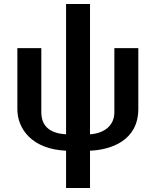

<svg xmlns="http://www.w3.org/2000/svg" viewBox="-20 -742 779 962"><path d="M311 -69C243 -73 187 -100 187 -180V-501H67V-195C67 -95 142 6 311 13V200H431V13C535 9 673 -37 673 -196V-501H553V-180C553 -112 502 -74 431 -69V-722H311Z"/></svg>

Font: Perun SemiBold
Style: Regular
Weight: 600
Foundry: Copyright (c) Stefan Peev, Context Ltd, 2016
Version: Version 1.089